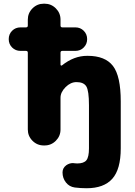

<svg xmlns="http://www.w3.org/2000/svg" viewBox="-20 -794 718 1021"><path d="M88.9 -523.4Q62.5 -523.4 44.4 -541.5Q26.4 -559.6 26.4 -585.9Q26.4 -612.3 44.4 -630.4Q62.5 -648.4 88.9 -648.4H118.2Q127.9 -648.4 127.9 -658.2V-689.5Q127.9 -724.6 152.8 -749.5Q177.7 -774.4 212.9 -774.4H216.8Q252 -774.4 276.9 -749.5Q301.8 -724.6 301.8 -689.5V-658.2Q301.8 -648.4 311.5 -648.4H380.9Q407.2 -648.4 425.3 -630.4Q443.4 -612.3 443.4 -585.9Q443.4 -559.6 425.3 -541.5Q407.2 -523.4 380.9 -523.4H311.5Q301.8 -523.4 301.8 -513.7V-450.2Q301.8 -447.3 304.2 -445.8Q306.6 -444.3 309.6 -446.3Q373 -497.1 443.4 -497.1Q445.3 -497.1 446.3 -497.1Q539.1 -497.1 580.6 -443.4Q622.1 -389.6 622.1 -254.9V-4.9Q622.1 106.4 577.1 156.7Q532.2 207 440.4 207Q409.2 207 377.9 203.1Q348.6 199.2 330.6 176.3Q312.5 153.3 312.5 123Q312.5 99.6 332 85Q348.6 73.2 368.2 73.2Q372.1 73.2 376 74.2Q383.8 75.2 390.6 75.2Q425.8 75.2 439.5 58.1Q453.1 41 453.1 -4.9V-234.4Q453.1 -311.5 439 -334.5Q424.8 -357.4 386.7 -357.4Q355.5 -357.4 328.6 -330.6Q301.8 -303.7 301.8 -274.4V-105.5Q301.8 -70.3 276.9 -45.4Q252 -20.5 216.8 -20.5H212.9Q177.7 -20.5 152.8 -45.4Q127.9 -70.3 127.9 -105.5V-513.7Q127.9 -523.4 118.2 -523.4Z"/></svg>

Font: Gen Jyuu GothicX Heavy
Style: Bold
Weight: 900
Designer: [Source Han Sans]
Ryoko NISHIZUKA  (kana & ideographs); Paul D. Hunt (Latin, Greek & Cyrillic); Wenlong ZHANG  (bopomofo
Version: Version 1.002.20150607